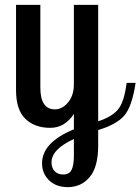

<svg xmlns="http://www.w3.org/2000/svg" viewBox="-20 -520 578 790"><path d="M46 -149V-500H146V-160Q146 -70 206 -70Q236 -70 260 -98.5Q284 -127 284 -174V-500H384V-21Q440 -39 465.5 -69.5Q491 -100 501 -179H538Q523 -80 490.5 -43.5Q458 -7 384 15V79Q384 167 349 208.5Q314 250 259 250Q211 250 182 222Q153 194 153 152Q153 66 284 12V-51Q246 6 187 6Q123 6 84.5 -31Q46 -68 46 -149ZM192 148Q192 171 205 184.5Q218 198 240 198Q265 198 274.5 179Q284 160 284 122V52Q192 94 192 148Z"/></svg>

Font: Lobster Two
Style: Regular
Weight: 400
Designer: Pablo Impallari
Foundry: Pablo Impallari. www.impallari.com
Version: Version 1.006